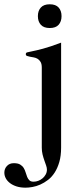

<svg xmlns="http://www.w3.org/2000/svg" viewBox="-72 -660 388 892"><path d="M159.2 -529.8Q131.3 -529.8 117.7 -544.9Q104 -560.1 104 -585Q104 -609.9 117.7 -625Q131.3 -640.1 159.2 -640.1Q187 -640.1 200.4 -625Q213.9 -609.9 213.9 -585Q213.9 -560.1 200.4 -544.9Q187 -529.8 159.2 -529.8ZM211.9 25.9Q211.9 64 203.6 92.5Q195.3 121.1 181.9 141.8Q168.5 162.6 150.9 176Q133.3 189.5 115 197.5Q96.7 205.6 78.9 208.7Q61 211.9 46.9 211.9Q23.4 211.9 5.1 206.1Q-13.2 200.2 -25.9 190.4Q-38.6 180.7 -45.2 168.2Q-51.8 155.8 -51.8 142.1Q-51.8 124 -39.8 111.1Q-27.8 98.1 -7.8 98.1Q11.2 98.1 21.7 104.5Q32.2 110.8 38.1 120.4Q43.9 129.9 47.1 141.1Q50.3 152.3 54.2 161.9Q58.1 171.4 64.5 177.7Q70.8 184.1 84 184.1Q95.2 184.1 106.2 179.9Q117.2 175.8 126 168.2Q134.8 160.6 140.4 150.4Q146 140.1 146 127.9Q146 119.6 142.3 108.9Q138.7 98.1 134 85.2Q129.4 72.3 125.7 57.4Q122.1 42.5 122.1 25.9V-346.2Q122.1 -362.8 116.5 -372.3Q110.8 -381.8 102.8 -386.7Q94.7 -391.6 85 -393.3Q75.2 -395 67.1 -396.5Q59.1 -397.9 53.5 -400.1Q47.9 -402.3 47.9 -408.2Q47.9 -415 54 -416.7Q60.1 -418.5 77.9 -421.9Q95.7 -425.3 127.9 -433.8Q160.2 -442.4 211.9 -461.9Z"/></svg>

Font: XB Zar
Style: Regular
Weight: 400
Designer: Behnam
Foundry: Irmug
Version: Version 8.005 2009